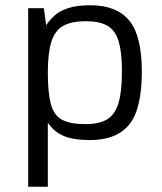

<svg xmlns="http://www.w3.org/2000/svg" viewBox="-20 -525 622 735"><path d="M87.9 189.9V-493.7H147.9L156.7 -428.2Q168.5 -446.8 187.5 -464.4Q206.5 -481.9 239.5 -493.4Q272.5 -504.9 325.7 -504.9Q426.3 -504.9 474.6 -446.5Q522.9 -388.2 522.9 -251Q522.9 -106.9 474.4 -47.9Q425.8 11.2 324.7 11.2Q262.2 11.2 224.9 -4.2Q187.5 -19.5 163.1 -55.2V189.9ZM307.1 -49.8Q360.4 -49.8 390.6 -68.4Q420.9 -86.9 433.8 -131.1Q446.8 -175.3 446.8 -252Q446.8 -325.2 434.1 -366.9Q421.4 -408.7 391.4 -426.3Q361.3 -443.8 308.6 -443.8Q253.4 -443.8 221.7 -425.8Q189.9 -407.7 176.5 -364.7Q163.1 -321.8 163.1 -247.1Q163.1 -168.5 175 -125.5Q187 -82.5 218.3 -66.2Q249.5 -49.8 307.1 -49.8Z"/></svg>

Font: Metrophobic
Style: Regular
Weight: 400
Designer: Vernon Adams
Foundry: Vernon Adams
Version: Version 3.200; ttfautohint (v1.8.4.7-5d5b);gftools[0.9.23]